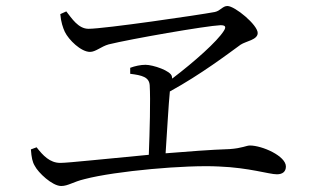

<svg xmlns="http://www.w3.org/2000/svg" viewBox="-20 -672 1040 640"><path d="M83 -174C85 -147 88 -132 96 -119C107 -97 154 -52 184 -52C207 -52 224 -66 262 -75C365 -102 601 -123 710 -117C811 -113 877 -91 903 -91C922 -91 933 -100 933 -117C933 -152 854 -187 813 -187C801 -187 788 -178 745 -175C682 -173 607 -167 532 -161C537 -235 542 -326 546 -365V-367C650 -424 742 -494 782 -523C800 -535 839 -539 839 -562C839 -589 763 -652 738 -652C722 -652 715 -636 696 -632C643 -622 328 -576 275 -576C241 -576 219 -611 201 -634L181 -625C183 -599 190 -579 196 -566C209 -539 250 -499 280 -499C299 -499 317 -517 342 -524C415 -542 667 -586 715 -588C731 -588 735 -583 726 -569C704 -534 629 -467 554 -410L553 -417C550 -436 490 -456 465 -456C449 -456 430 -452 414 -446V-426C454 -421 477 -415 479 -388C482 -340 479 -232 476 -156C335 -143 208 -129 181 -129C146 -129 123 -154 102 -181Z"/></svg>

Font: Harano Aji Mincho
Style: Regular
Weight: 400
Foundry: Masamichi Hosoda
Version: HaranoAjiMincho-Regular version 20230610;ttx 4.39.4